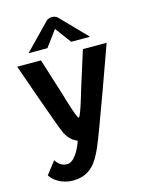

<svg xmlns="http://www.w3.org/2000/svg" viewBox="-137 -807 840 1106"><g transform="rotate(-15 283.5 -254.0)"><path d="M283.3 -654.2 354.2 -558.3H466.7L325 -704.2C325 -704.2 310.8 -725 283.3 -725C255.8 -725 241.7 -704.2 241.7 -704.2L100 -558.3H212.5ZM83.3 75 25 150C41.7 179.2 90.8 216.7 158.3 216.7C271.7 216.7 308.3 136.7 337.5 75C367.5 12.5 550 -500 550 -500H408.3L337.5 -275C337.5 -275 295 -125 283.3 -125C271.7 -125 229.2 -275 229.2 -275L158.3 -500H16.7C16.7 -500 155.8 -100 175 -62.5C188.3 -37.5 209.2 -10.8 243.3 1.7C224.2 56.7 190.8 116.7 150 116.7C116.7 116.7 95 95.8 83.3 75Z"/></g></svg>

Font: BoonHome
Style: Bold
Weight: 700
Designer: Sungsit Sawaiwan
Foundry: Sungsit Sawaiwan
Version: Version 0.2